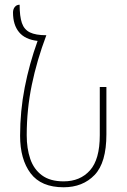

<svg xmlns="http://www.w3.org/2000/svg" viewBox="-20 -782 535 812"><path d="M249 10Q154 10 109.5 -49Q65 -108 65 -208Q65 -312 84.5 -412Q104 -512 139 -609Q86 -615 60.5 -646Q35 -677 35 -729Q35 -743 42.5 -752.5Q50 -762 63 -762Q63 -713 72.5 -685Q82 -657 106.5 -645Q131 -633 176 -633Q136 -527 114.5 -423Q93 -319 93 -210Q93 -154 108 -110Q123 -66 157.5 -40.5Q192 -15 249 -15Q319 -15 360.5 -61.5Q402 -108 402 -210V-414H430V-214Q430 -94 380 -42Q330 10 249 10Z"/></svg>

Font: Noto Serif Armenian Condensed Thin
Style: Regular
Weight: 100
Width: 3
Designer: Monotype Design Team
Foundry: Monotype Imaging Inc.
Version: Version 2.008; ttfautohint (v1.8.4.7-5d5b)